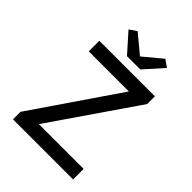

<svg xmlns="http://www.w3.org/2000/svg" viewBox="-240 -963 1080 1080"><g transform="rotate(45 300.0 -423.5)"><path d="M63 0V-60L413 -572H94V-656H536V-595L185 -84H541V0ZM265 -705 165 -817 208 -847 316 -757H320L428 -847L471 -817L371 -705Z"/></g></svg>

Font: Source Code Pro Medium
Style: Regular
Weight: 500
Monospace: yes
Designer: Paul D. Hunt, Teo Tuominen
Foundry: Adobe Systems Incorporated
Version: Version 2.030;PS 1.000;hotconv 16.6.51;makeotf.lib2.5.65220